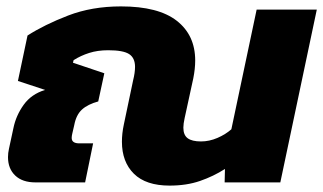

<svg xmlns="http://www.w3.org/2000/svg" viewBox="-20 -570 1010 600"><path d="M510 10Q436 10 398.5 -27Q361 -64 361 -127Q361 -153 367 -181L396 -319Q402 -343 402 -361Q402 -389 383.5 -401Q365 -413 318 -413Q285 -413 258.5 -404.5Q232 -396 210 -382L208 -374L306 -341L287 -253Q254 -244 236 -227.5Q218 -211 212 -179L206 -153Q205 -149 204.5 -145.5Q204 -142 204 -139Q204 -122 228 -122H271L246 0H91Q50 0 27.5 -21.5Q5 -43 5 -79Q5 -92 8 -105L22 -170Q30 -209 54 -242.5Q78 -276 121 -289L36 -317L66 -459Q119 -493 193 -521.5Q267 -550 358 -550Q475 -550 532.5 -505Q590 -460 590 -381Q590 -355 584 -325L557 -201Q555 -192 554 -184.5Q553 -177 553 -171Q553 -148 566.5 -138Q580 -128 608 -128Q634 -128 659.5 -139Q685 -150 703 -166L782 -540H970L856 0H682L683 -42Q647 -19 605 -4.5Q563 10 510 10Z"/></svg>

Font: Kanit
Style: Bold Italic
Weight: 700
Italic angle: -12°
Designer: Katatrad Team
Foundry: CadsonDemak
Version: Version 2.000; ttfautohint (v1.8.3)